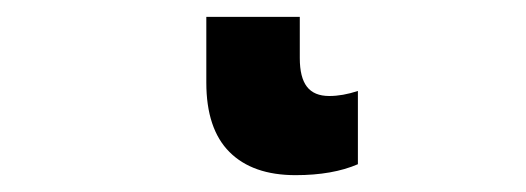

<svg xmlns="http://www.w3.org/2000/svg" viewBox="-20 32 625 228"><path d="M336 101Q336 124 344.5 135Q353 146 371 146Q387 146 405 140V227Q375 240 331 240Q280 240 252.5 212.5Q225 185 225 130V52H336Z"/></svg>

Font: Noto Sans UI ExtraBold
Style: Regular
Weight: 800
Designer: Monotype Design Team
Foundry: Monotype Imaging Inc.
Version: Version 1.001